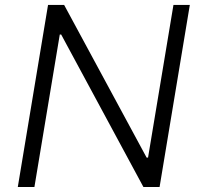

<svg xmlns="http://www.w3.org/2000/svg" viewBox="-20 -747 800 767"><path d="M738.3 -727.3H672.9L571.4 -117.5H565.7L236.2 -727.3H171.9L51.1 0H117.5L218.8 -609H224.4L552.9 0H617.5Z"/></svg>

Font: TID UI Light
Style: Italic
Weight: 300
Italic angle: -9.39999°
Designer: The TID Project Authors
Foundry: Bakken & Bæck
Version: Version 1.001;hotconv 1.0.109;makeotfexe 2.5.65596